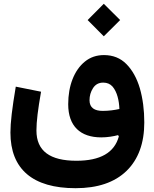

<svg xmlns="http://www.w3.org/2000/svg" viewBox="-20 -737 802 998"><path d="M519.5 -548.3 604.5 -632.8 519.5 -717.3 435.5 -632.8ZM520.5 -450.7C481.9 -450.7 449.2 -439.5 421.4 -417C365.7 -372.1 334.5 -291.5 334.5 -195.3C334.5 -80.6 398.4 -22.9 506.3 -22.9C538.1 -22.9 570.3 -28.3 593.8 -34.7L597.7 -27.8C574.7 56.6 501.5 98.6 377.4 98.6C240.2 98.6 169.4 48.3 169.4 -58.6C169.4 -106 177.2 -168 193.4 -260.3L62 -286.6C43 -173.8 34.2 -100.6 34.2 -47.9C34.2 142.1 149.9 241.2 372.6 241.2C487.3 241.2 575.7 211.4 637.7 151.4C699.2 91.3 730 7.3 730 -100.6C730 -165.5 722.2 -224.6 707 -277.8C691.4 -330.6 668 -372.6 637.2 -403.8C606.4 -435.1 567.4 -450.7 520.5 -450.7ZM600.6 -170.4C575.7 -165 546.9 -160.6 513.7 -160.6C472.2 -160.6 445.3 -176.3 445.3 -215.8C445.3 -238.8 451.2 -259.8 463.4 -278.8C475.6 -297.9 493.2 -307.6 516.6 -307.6C536.6 -307.6 552.7 -300.8 564.9 -287.1C588.9 -259.3 599.1 -213.9 600.6 -170.4Z"/></svg>

Font: Estedad Bold
Style: Regular
Weight: 700
Designer: Amin Abedi
Version: Version 7.3